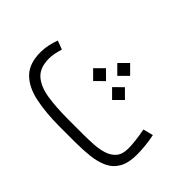

<svg xmlns="http://www.w3.org/2000/svg" viewBox="-81 -763 1021 1021"><g transform="rotate(45 430.0 -252.0)"><path d="M523.9 0H410.2Q301.8 0 222.2 -17.1Q142.6 -34.2 99.1 -79.1Q55.7 -124 55.7 -207.5Q55.7 -236.3 61.5 -263.7Q67.4 -291 77.1 -316.9L126.5 -298.3Q120.1 -278.3 115.7 -256.8Q111.3 -235.4 111.3 -215.3Q111.8 -147 149.4 -113.8Q187 -80.6 254.2 -70.1Q321.3 -59.6 410.2 -59.6H524.4Q561.5 -59.6 600.8 -61.8Q640.1 -64 673.6 -74.2Q707 -84.5 727.8 -108.4Q748.5 -132.3 748.5 -175.8Q748.5 -200.2 744.6 -234.1Q740.7 -268.1 733.4 -304.2L790 -318.8Q797.4 -286.1 800.8 -249Q804.2 -211.9 804.2 -186Q804.2 -122.6 782.5 -85Q760.7 -47.4 721.9 -29.3Q683.1 -11.2 632.6 -5.6Q582 0 523.9 0ZM433.6 -504.4 481.9 -456.1 433.6 -407.7 385.3 -456.1ZM504.9 -394 553.2 -345.7 504.9 -297.4 456.5 -345.7ZM362.3 -394 411.1 -345.7 362.3 -297.4 314 -345.7Z"/></g></svg>

Font: Vazirmatn FD NL ExtraLight
Style: Regular
Weight: 200
Designer: Saber Rastikerdar
Foundry: Saber Rastikerdar
Version: Version 33.003